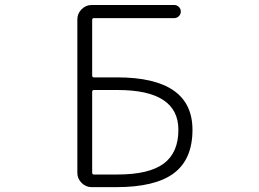

<svg xmlns="http://www.w3.org/2000/svg" viewBox="-20 -774 1040 772"><path d="M350.6 -470.7Q350.6 -462.9 357.4 -462.9H450.2Q753.9 -462.9 753.9 -252Q753.9 -133.8 679.2 -77.6Q604.5 -21.5 447.3 -21.5H348.6Q325.2 -21.5 308.1 -38.6Q291 -55.7 291 -79.1V-696.3Q291 -719.7 308.1 -736.8Q325.2 -753.9 348.6 -753.9H680.7Q691.4 -753.9 699.2 -746.1Q707 -738.3 707 -727.5Q707 -716.8 699.2 -709Q691.4 -701.2 680.7 -701.2H357.4Q350.6 -701.2 350.6 -693.4ZM357.4 -412.1Q350.6 -412.1 350.6 -404.3V-80.1Q350.6 -72.3 357.4 -72.3H452.1Q579.1 -72.3 638.2 -116.2Q697.3 -160.2 697.3 -252Q697.3 -412.1 453.1 -412.1Z"/></svg>

Font: Rounded-X Mgen+ 1m light
Style: Regular
Weight: 200
Designer: [Source Han Sans]
Ryoko NISHIZUKA  (kana & ideographs); Paul D. Hunt (Latin, Greek & Cyrillic); Wenlong ZHANG  (bopomofo
Version: Version 1.059.20150602